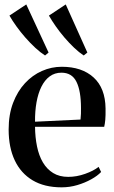

<svg xmlns="http://www.w3.org/2000/svg" viewBox="-20 -812 500 844"><path d="M251 11.5Q175 11.5 123.2 -19.5Q71.5 -50.5 44.8 -107.2Q18 -164 18 -242.5Q18 -308.5 37.5 -359.8Q57 -411 90 -446.5Q123 -482 164.8 -500.2Q206.5 -518.5 251.5 -518.5Q340 -518.5 391.5 -471.5Q443 -424.5 444 -335Q444.5 -304 442.8 -285.2Q441 -266.5 438 -254.5H134Q134.5 -208 142.8 -168Q151 -128 168.5 -98.2Q186 -68.5 213.5 -51.5Q241 -34.5 280 -34.5Q317 -34.5 354.2 -47.8Q391.5 -61 413.5 -78.5L424.5 -56Q408.5 -39 381 -23.8Q353.5 -8.5 320 1.5Q286.5 11.5 251 11.5ZM134 -277 334 -286.5Q335.5 -300 335.8 -312Q336 -324 336 -337Q336 -412 316.2 -452.2Q296.5 -492.5 250 -492.5Q220.5 -492.5 198.5 -476.2Q176.5 -460 162 -430.8Q147.5 -401.5 140.5 -362.2Q133.5 -323 134 -277ZM177.5 -568.5Q157 -581.5 134.8 -602.2Q112.5 -623 91.2 -647.2Q70 -671.5 52 -696.5Q34 -721.5 21.5 -743.5L95.5 -792.5L193.5 -581L178.5 -568.5ZM347.5 -568.5Q327.5 -581.5 305.8 -602.2Q284 -623 263.2 -647.2Q242.5 -671.5 225 -696.5Q207.5 -721.5 195 -743.5L269 -792.5L364 -581L348.5 -568.5Z"/></svg>

Font: Merriweather 144pt Medium
Style: Regular
Weight: 500
Version: Version 2.100